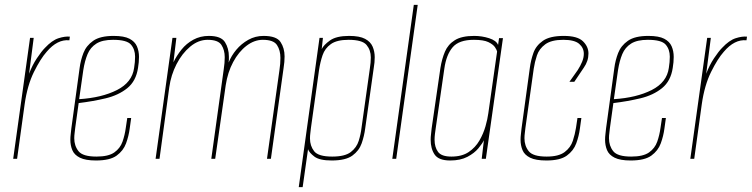

<svg xmlns="http://www.w3.org/2000/svg" viewBox="-20 -650 3078 786"><path d="M34 0 103 -495H118L99 -348Q112 -383 131 -411.5Q150 -440 164 -454Q193 -485 219.5 -493.5Q246 -502 266 -500L264 -485Q215 -490 171 -438Q146 -410 119 -355.5Q92 -301 81 -224L50 0Z M373 7Q330 7 307 -4.5Q284 -16 276 -35.5Q268 -55 268 -78Q268 -89 269.5 -101Q271 -113 272 -124L306 -372Q310 -403 321.5 -433Q333 -463 361.5 -483Q390 -503 445 -503Q488 -503 510 -491.5Q532 -480 540.5 -460.5Q549 -441 549 -417Q549 -407 548 -395Q547 -383 545 -372Q537 -318 501 -289Q465 -260 412.5 -247.5Q360 -235 302 -228L288 -127Q287 -116 285.5 -105.5Q284 -95 284 -84Q284 -53 301.5 -31Q319 -9 375 -9Q424 -9 448 -26Q472 -43 481.5 -70Q491 -97 495 -127L501 -167H517L511 -124Q507 -93 496 -63Q485 -33 457.5 -13Q430 7 373 7ZM304 -244Q397 -250 459 -281.5Q521 -313 529 -372Q531 -384 532 -395.5Q533 -407 533 -418Q533 -448 516 -467.5Q499 -487 443 -487Q399 -487 374.5 -471.5Q350 -456 338.5 -428.5Q327 -401 321 -363Z M617 0 686 -495H702L690 -395Q703 -422 723 -447Q743 -472 771.5 -487.5Q800 -503 835 -503Q885 -503 901 -477.5Q917 -452 917 -418Q917 -412 917 -406Q917 -400 916 -394Q927 -422 947.5 -446.5Q968 -471 996.5 -487Q1025 -503 1059 -503Q1112 -503 1128.5 -478Q1145 -453 1145 -419Q1145 -408 1144 -396Q1143 -384 1141 -372L1089 0H1073L1124 -363Q1126 -376 1127 -388.5Q1128 -401 1128 -413Q1128 -444 1114 -465.5Q1100 -487 1056 -487Q1021 -487 989 -462.5Q957 -438 934.5 -396Q912 -354 904 -301L861 0H845L896 -367Q898 -380 899 -392Q900 -404 900 -416Q900 -445 886.5 -466Q873 -487 830 -487Q792 -487 758.5 -459Q725 -431 702.5 -387Q680 -343 673 -293L633 0Z M1203 116 1288 -495H1302L1297 -449Q1305 -466 1331 -484.5Q1357 -503 1409 -503Q1452 -503 1474.5 -491Q1497 -479 1505.5 -459Q1514 -439 1514 -416Q1514 -405 1513 -394Q1512 -383 1510 -372L1475 -124Q1471 -93 1460.5 -63Q1450 -33 1422.5 -13Q1395 7 1338 7Q1288 7 1267 -9Q1246 -25 1241 -39L1219 116ZM1340 -9Q1392 -9 1416 -27.5Q1440 -46 1448.5 -73.5Q1457 -101 1460 -127L1494 -369Q1496 -381 1497 -393Q1498 -405 1498 -415Q1498 -445 1480.5 -466Q1463 -487 1407 -487Q1359 -487 1334.5 -469.5Q1310 -452 1300.5 -424Q1291 -396 1286 -363L1253 -127Q1252 -117 1250.5 -105.5Q1249 -94 1249 -83Q1249 -53 1266 -31Q1283 -9 1340 -9Z M1586 0 1674 -630H1690L1602 0Z M1823 7Q1776 7 1759.5 -17Q1743 -41 1743 -78Q1743 -89 1744.5 -100.5Q1746 -112 1747 -124L1783 -372Q1789 -409 1801.5 -438.5Q1814 -468 1842 -485.5Q1870 -503 1921 -503Q1953 -503 1982.5 -493.5Q2012 -484 2019 -466L2023 -494H2039L1969 0H1952L1961 -76Q1955 -63 1938.5 -43Q1922 -23 1893.5 -8Q1865 7 1823 7ZM1828 -9Q1871 -9 1898.5 -27.5Q1926 -46 1942.5 -74.5Q1959 -103 1967.5 -133Q1976 -163 1979 -186L2015 -439Q2014 -445 2006.5 -456.5Q1999 -468 1979.5 -477.5Q1960 -487 1920 -487Q1859 -487 1833 -456.5Q1807 -426 1799 -369L1764 -127Q1762 -114 1760.5 -101.5Q1759 -89 1759 -78Q1759 -48 1773 -28.5Q1787 -9 1828 -9Z M2217 7Q2173 7 2150 -4.5Q2127 -16 2119 -35.5Q2111 -55 2111 -78Q2111 -89 2112.5 -101Q2114 -113 2115 -124L2149 -372Q2153 -403 2163.5 -433Q2174 -463 2202.5 -483Q2231 -503 2288 -503Q2344 -503 2366.5 -481Q2389 -459 2389 -431Q2389 -400 2370 -373L2331 -315H2311L2345 -363Q2356 -380 2363 -397Q2370 -414 2370 -430Q2370 -454 2351 -470.5Q2332 -487 2286 -487Q2237 -487 2212 -468.5Q2187 -450 2178 -423Q2169 -396 2165 -369L2131 -127Q2130 -116 2128.5 -105.5Q2127 -95 2127 -84Q2127 -53 2144.5 -31Q2162 -9 2218 -9Q2267 -9 2291.5 -27.5Q2316 -46 2325 -73.5Q2334 -101 2338 -127L2344 -167H2360L2354 -124Q2350 -93 2339 -63Q2328 -33 2300.5 -13Q2273 7 2217 7Z M2562 7Q2519 7 2496 -4.5Q2473 -16 2465 -35.5Q2457 -55 2457 -78Q2457 -89 2458.5 -101Q2460 -113 2461 -124L2495 -372Q2499 -403 2510.5 -433Q2522 -463 2550.5 -483Q2579 -503 2634 -503Q2677 -503 2699 -491.5Q2721 -480 2729.5 -460.5Q2738 -441 2738 -417Q2738 -407 2737 -395Q2736 -383 2734 -372Q2726 -318 2690 -289Q2654 -260 2601.5 -247.5Q2549 -235 2491 -228L2477 -127Q2476 -116 2474.5 -105.5Q2473 -95 2473 -84Q2473 -53 2490.5 -31Q2508 -9 2564 -9Q2613 -9 2637 -26Q2661 -43 2670.5 -70Q2680 -97 2684 -127L2690 -167H2706L2700 -124Q2696 -93 2685 -63Q2674 -33 2646.5 -13Q2619 7 2562 7ZM2493 -244Q2586 -250 2648 -281.5Q2710 -313 2718 -372Q2720 -384 2721 -395.5Q2722 -407 2722 -418Q2722 -448 2705 -467.5Q2688 -487 2632 -487Q2588 -487 2563.5 -471.5Q2539 -456 2527.5 -428.5Q2516 -401 2510 -363Z M2806 0 2875 -495H2890L2871 -348Q2884 -383 2903 -411.5Q2922 -440 2936 -454Q2965 -485 2991.5 -493.5Q3018 -502 3038 -500L3036 -485Q2987 -490 2943 -438Q2918 -410 2891 -355.5Q2864 -301 2853 -224L2822 0Z"/></svg>

Font: Alumni Sans Pinstripe
Style: Italic
Weight: 400
Italic angle: -8°
Designer: Robert E. Leuschke
Foundry: Robert E. Leuschke
Version: Version 1.010; ttfautohint (v1.8.4.7-5d5b)